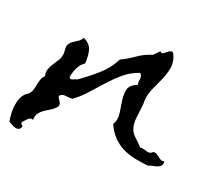

<svg xmlns="http://www.w3.org/2000/svg" viewBox="-157 -553 827 714"><g transform="rotate(20 257.0 -195.5)"><path d="M525.4 -35.2Q526.4 -23.4 521.5 -17.6Q516.6 -11.7 508.3 -8.8Q500 -5.9 490.2 -4.4Q480.5 -2.9 473.6 1Q445.3 -2 418.9 -7.3Q392.6 -12.7 370.1 -23.9Q347.7 -35.2 329.6 -53.7Q311.5 -72.3 298.8 -100.6Q311.5 -121.1 307.6 -146Q303.7 -170.9 300.3 -194.3Q296.9 -217.8 301.3 -237.3Q305.7 -256.8 335 -268.6Q333 -279.3 335.4 -292Q337.9 -304.7 328.1 -313.5Q293.9 -301.8 268.6 -280.3Q243.2 -258.8 220.2 -233.4Q197.3 -208 174.3 -182.1Q151.4 -156.2 124 -136.7Q111.3 -135.7 97.2 -138.2Q83 -140.6 73.2 -129.9Q74.2 -123 78.1 -118.2Q82 -113.3 84.5 -108.4Q86.9 -103.5 86.9 -98.1Q86.9 -92.8 80.1 -85.9Q70.3 -76.2 59.1 -69.8Q47.9 -63.5 37.6 -56.2Q27.3 -48.8 20.5 -39.1Q13.7 -29.3 13.7 -12.7Q7.8 -15.6 2.9 -14.2Q-2 -12.7 -6.3 -8.8Q-10.7 -4.9 -14.6 0Q-18.6 4.9 -22.5 7.8Q-24.4 12.7 -21.5 16.1Q-18.6 19.5 -14.6 23.4Q-18.6 34.2 -24.9 36.6Q-31.2 39.1 -38.6 37.1Q-45.9 35.2 -53.2 30.8Q-60.5 26.4 -66.4 23.4Q-69.3 10.7 -70.3 -5.9Q-71.3 -22.5 -69.3 -38.6Q-67.4 -54.7 -61.5 -69.3Q-55.7 -84 -43.9 -93.8Q-40 -96.7 -39.1 -97.2Q-38.1 -97.7 -38.1 -97.7Q-38.1 -97.7 -37.1 -98.1Q-36.1 -98.6 -33.2 -101.6Q-25.4 -110.4 -22.5 -120.6Q-19.5 -130.9 -17.6 -141.6Q-15.6 -152.3 -12.2 -162.6Q-8.8 -172.9 0 -180.7Q-3.9 -196.3 0.5 -208.5Q4.9 -220.7 12.2 -231.9Q19.5 -243.2 26.9 -254.4Q34.2 -265.6 36.1 -279.3Q37.1 -284.2 36.6 -288.6Q36.1 -293 36.1 -297.9Q34.2 -313.5 39.6 -321.8Q44.9 -330.1 53.2 -335.4Q61.5 -340.8 70.8 -346.7Q80.1 -352.5 86.9 -364.3Q115.2 -350.6 120.6 -327.6Q126 -304.7 124 -276.4Q107.4 -265.6 98.6 -246.6Q89.8 -227.5 86.9 -210Q88.9 -204.1 92.3 -203.6Q95.7 -203.1 100.1 -204.6Q104.5 -206.1 108.4 -208Q112.3 -210 116.2 -210Q151.4 -234.4 186 -264.6Q220.7 -294.9 240.2 -334Q268.6 -347.7 293.9 -365.7Q319.3 -383.8 349.6 -392.6L372.1 -415Q377 -407.2 383.8 -411.6Q390.6 -416 397.5 -421.9Q404.3 -427.7 410.6 -428.7Q417 -429.7 422.9 -415Q432.6 -389.6 427.7 -365.7Q422.9 -341.8 412.6 -318.8Q402.3 -295.9 391.6 -272.5Q380.9 -249 378.9 -224.6Q378.9 -218.8 378.9 -212.4Q378.9 -206.1 377.9 -199.2Q376 -178.7 372.6 -154.8Q369.1 -130.9 375 -111.3Q379.9 -93.8 395.5 -80.1Q411.1 -66.4 422.9 -52.7Q429.7 -53.7 436.5 -51.8Q443.4 -49.8 449.7 -47.9Q456.1 -45.9 461.9 -46.4Q467.8 -46.9 473.6 -52.7Q480.5 -55.7 486.8 -52.2Q493.2 -48.8 499 -43.9Q504.9 -39.1 511.2 -35.6Q517.6 -32.2 525.4 -35.2Z"/></g></svg>

Font: Homemade Apple
Style: Regular
Weight: 400
Version: Version 1.001